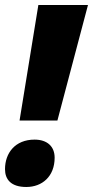

<svg xmlns="http://www.w3.org/2000/svg" viewBox="-20 -734 371 766"><path d="M58 -253H209L331 -714H133ZM85 12C148 12 198 -30 198 -105C198 -150 168 -177 118 -177C40 -177 0 -123 0 -59C0 -18 24 12 85 12Z"/></svg>

Font: Noto Sans UI SemiCondensed Black
Style: Italic
Weight: 900
Width: 4
Italic angle: -372°
Designer: Monotype Design Team
Foundry: Monotype Imaging Inc.
Version: Version 1.901